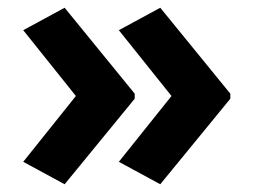

<svg xmlns="http://www.w3.org/2000/svg" viewBox="-20 -522 655 496"><path d="M575 -267 394 -46 287 -104 423 -274 287 -444 394 -502 575 -280ZM328 -267 147 -46 40 -104 176 -274 40 -444 147 -502 328 -280Z"/></svg>

Font: Noto Sans Myanmar
Style: Bold
Weight: 700
Designer: Monotype Design Team
Foundry: Monotype Imaging Inc.
Version: Version 2.107; ttfautohint (v1.8.4.7-5d5b)